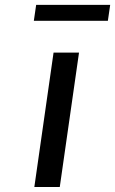

<svg xmlns="http://www.w3.org/2000/svg" viewBox="-20 -750 462 770"><path d="M219.7 0 296.9 -539.1H194.8L117.7 0ZM412.6 -666.5 421.9 -730.5H125L115.7 -666.5Z"/></svg>

Font: Winston
Style: Italic
Weight: 400
Italic angle: -8.13011°
Designer: Vernon Adams, Kim Jin-seong, David Berlow, Cristiano Sobral
Foundry: The Winston Project Authors
Version: Version 3.004